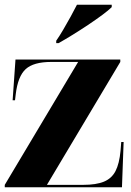

<svg xmlns="http://www.w3.org/2000/svg" viewBox="-20 -786 549 806"><path d="M0 0V-10L308 -526H195Q121 -526 88 -496Q55 -466 46 -390L43 -365H33L45 -536H485V-526L177 -10H329Q384 -10 416.5 -23.5Q449 -37 465 -68Q481 -99 486 -153L489 -190H499L492 0ZM216 -615Q230 -635 245.5 -661.5Q261 -688 276.5 -716Q292 -744 303 -766H449V-756Q436 -743 409 -723Q382 -703 349 -681Q316 -659 283.5 -639Q251 -619 226 -605H216Z"/></svg>

Font: Noto Serif Display SemiCondensed Black
Style: Regular
Weight: 900
Width: 4
Designer: Monotype Design Team
Foundry: Monotype Imaging Inc.
Version: Version 2.009